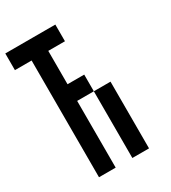

<svg xmlns="http://www.w3.org/2000/svg" viewBox="-194 -999 888 997"><g transform="rotate(-30 250.0 -500.0)"><path d="M0 -800V-900H300V-800H200V-600H300V-500H200V-100H100V-800ZM300 -100V-500H400V-100Z"/></g></svg>

Font: GalmuriMono9 Regular
Style: Regular
Weight: 400
Designer: Lee Minseo (quiple)
Version: Version 2.399;hotconv 1.1.1;makeotfexe 2.6.0 DEVELOPMENT